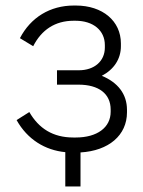

<svg xmlns="http://www.w3.org/2000/svg" viewBox="-20 -546 516 694"><path d="M216 128H271V5C373 -1 439 -57 439 -140V-149C439 -206 406 -248 348 -272C392 -295 417 -333 417 -379V-389C417 -470 351 -526 254 -526H247C161 -526 91 -483 52 -408L100 -379C130 -438 179 -471 246 -471H253C317 -471 359 -436 359 -383V-374C359 -325 321 -292 265 -292H186V-240H264C337 -240 380 -207 380 -150V-142C380 -85 331 -49 254 -49H245C171 -49 120 -82 86 -141L40 -112C79 -42 143 -3 216 4Z"/></svg>

Font: Fixel Text Light
Style: Regular
Weight: 300
Width: 4
Designer: AlfaBravo + MacPaw
Foundry: Kyrylo Tkachov, Marchela Mozhyna, Serhii Makarenko, Maria Weinstein, Zakhar Kryvoshyya
Version: Version 1.211